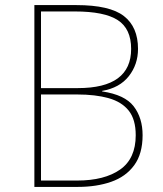

<svg xmlns="http://www.w3.org/2000/svg" viewBox="-20 -734 640 754"><path d="M115 0V-714H280Q411 -714 466.5 -671Q522 -628 522 -542Q522 -481 486 -435Q450 -389 381 -377V-375Q470 -362 505 -316.5Q540 -271 540 -203Q540 -130 507 -85Q474 -40 416.5 -20Q359 0 286 0ZM141 -388H286Q495 -388 495 -542Q495 -621 442.5 -655Q390 -689 274 -689H141ZM141 -25H283Q390 -25 451.5 -68Q513 -111 513 -203Q513 -265 485.5 -299.5Q458 -334 406.5 -348.5Q355 -363 283 -363H141Z"/></svg>

Font: Noto Sans Mono Thin
Style: Regular
Weight: 100
Designer: Monotype Design Team
Foundry: Monotype Imaging Inc.
Version: Version 2.014